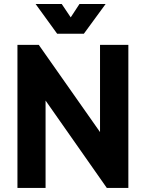

<svg xmlns="http://www.w3.org/2000/svg" viewBox="-20 -920 713 940"><path d="M259.8 -754.9Q233.4 -791 154.3 -900.4Q185.5 -900.4 282.2 -900.4Q293 -883.8 326.2 -835Q336.9 -851.6 369.1 -900.4Q401.4 -900.4 497.1 -900.4Q470.7 -863.3 390.6 -754.9Q358.4 -754.9 259.8 -754.9ZM469.7 -700.2Q504.9 -700.2 608.4 -700.2Q608.4 -525.4 608.4 0Q582 0 502.9 0Q427.7 -107.4 203.1 -427.7Q203.1 -321.3 203.1 0Q168.9 0 65.4 0Q65.4 -174.8 65.4 -700.2Q90.8 -700.2 169.9 -700.2Q245.1 -592.8 469.7 -273.4Q469.7 -379.9 469.7 -700.2Z"/></svg>

Font: LeFont
Style: Regular
Weight: 700
Designer: Leryon MEDIA
Version: Version 1.0